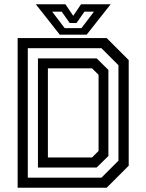

<svg xmlns="http://www.w3.org/2000/svg" viewBox="-20 -878 684 898"><path d="M62.5 0V-700H479L582 -597V-103L479 0ZM204 -141.5H410.5L441 -172V-528L410.5 -558.5H204ZM110 -47H454.5L534 -126.5V-573L454.5 -652.5H110ZM157.5 -94.5V-605H432L487 -551V-148.5L432 -94.5ZM259.5 -716 147.5 -858H286L322.5 -804L359 -858H497.5L385.5 -716ZM282.5 -746.5H361L419.5 -823.5H375L338 -770.5H306L268.5 -823.5H224Z"/></svg>

Font: Tourney Thin Medium
Style: Regular
Weight: 500
Version: Version 1.015